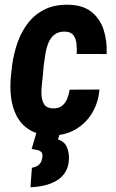

<svg xmlns="http://www.w3.org/2000/svg" viewBox="-20 -558 486 806"><path d="M203.1 -103Q226.6 -102.5 240.7 -114Q254.9 -125.5 262.2 -144Q269.5 -162.6 272.5 -181.6L397.5 -182.1Q393.1 -127.9 366.7 -83.7Q340.3 -39.6 296.1 -14.2Q252 11.2 195.3 10.3Q139.6 8.8 104.2 -12.9Q68.8 -34.7 50 -71Q31.2 -107.4 26.1 -152.1Q21 -196.8 26.4 -244.6L30.8 -283.2Q37.6 -333.5 54 -380.1Q70.3 -426.8 98.9 -462.9Q127.4 -499 169.4 -519.3Q211.4 -539.6 268.6 -538.1Q329.1 -536.6 364.7 -507.6Q400.4 -478.5 415.3 -432.1Q430.2 -385.7 427.7 -331.1L302.2 -331.5Q302.7 -350.6 301.3 -371.8Q299.8 -393.1 289.3 -408.7Q278.8 -424.3 254.4 -425.3Q225.6 -426.3 208.5 -412.6Q191.4 -398.9 182.6 -376.5Q173.8 -354 170.2 -329.1Q166.5 -304.2 163.6 -283.7L160.2 -244.6Q158.7 -228 155.8 -204.3Q152.8 -180.7 154.3 -157.5Q155.8 -134.3 166.3 -118.9Q176.8 -103.5 203.1 -103ZM133.3 -2 232.4 -2.4 223.6 27.3Q250.5 36.1 260.3 58.6Q270 81.1 269.5 107.4Q268.6 141.6 254.4 164.3Q240.2 187 216.8 200.7Q193.4 214.4 165.3 220.7Q137.2 227.1 107.9 228L113.8 146.5Q126.5 144 135.5 139.2Q144.5 134.3 150.4 125Q156.2 115.7 157.7 102.5Q160.2 87.4 153.6 80.6Q147 73.7 135.7 71.5Q124.5 69.3 112.8 67.4Z"/></svg>

Font: Roboto Condensed
Style: Bold Italic
Weight: 700
Italic angle: -12°
Designer: Christian Robertson
Foundry: Google
Version: Version 3.0